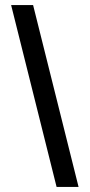

<svg xmlns="http://www.w3.org/2000/svg" viewBox="-20 -740 355 760"><path d="M291 0 111 -720H24L204 0Z"/></svg>

Font: Hermeneus One
Style: Regular
Weight: 400
Designer: Rodrigo Fuenzalida, Pablo Impallari
Foundry: Pablo Impallari, Rodrigo Fuenzalida
Version: Version 1.002